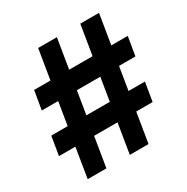

<svg xmlns="http://www.w3.org/2000/svg" viewBox="-166 -868 981 1009"><g transform="rotate(-30 325.0 -363.5)"><path d="M335.9 0 365.4 -180.4H223.4L193.9 0H80.3L109.7 -180.4H10.3L29.1 -294H128.6L151.3 -433.2H51.8L71 -546.9H170.1L199.6 -727.3H313.2L283.7 -546.9H425.8L455.3 -727.3H568.9L539.4 -546.9H639.2L620 -433.2H520.6L497.9 -294H597.3L578.5 -180.4H479L449.6 0ZM242.2 -294H384.2L407 -433.2H264.9Z"/></g></svg>

Font: Inter UI
Style: Bold
Weight: 700
Designer: Rasmus Andersson
Foundry: rsms
Version: 3.2;8d6f07862